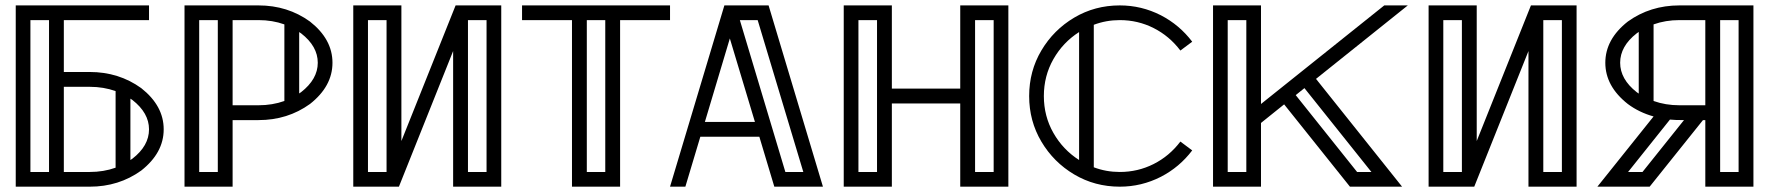

<svg xmlns="http://www.w3.org/2000/svg" viewBox="-20 -701 6644 721"><path d="M164.1 -625.5H94.2V-55.2H164.1ZM414.1 -71.3V-358.9Q369.1 -375 316.9 -375H219.7V-55.2H316.9Q369.1 -55.2 414.1 -71.3ZM469.7 -330.6V-100.1Q473.6 -102.5 477.1 -105Q539.6 -153.3 539.6 -215.3Q539.6 -276.9 477.1 -325.7Q473.6 -328.1 469.7 -330.6ZM39.1 -680.7H539.6V-625.5H219.7V-430.7H316.9Q426.3 -430.7 510.3 -370.1Q594.7 -303.7 594.7 -215.3Q594.7 -127 510.3 -60.5Q426.3 0 316.9 0H39.1Z M797.9 -55.2V-625.5H728V-55.2ZM1103.5 -350.1Q1107.4 -352.5 1110.8 -355Q1173.3 -403.8 1173.3 -465.3Q1173.3 -527.3 1110.8 -575.7Q1107.4 -578.1 1103.5 -580.6ZM1047.9 -609.4Q1002.9 -625.5 950.7 -625.5H853.5V-305.7H950.7Q1002.9 -305.7 1047.9 -321.8ZM853.5 0H672.9V-680.7H950.7Q1060.1 -680.7 1144 -620.1Q1228.5 -553.7 1228.5 -465.3Q1228.5 -377 1144 -310.5Q1060.1 -250 950.7 -250H853.5Z M1862.3 0H1681.6V-509.3L1478 0H1306.6V-680.7H1487.3V-171.4L1690.9 -680.7H1862.3ZM1431.6 -55.2V-625.5H1361.8V-55.2ZM1807.1 -55.2V-625.5H1737.3V-55.2Z M2308.6 0H2127.9V-625.5H1940.4V-680.7H2496.1V-625.5H2308.6ZM2252.9 -55.2V-625.5H2183.6V-55.2Z M3070.3 0H2887.7L2831.5 -187.5H2609.9L2553.7 0H2496.1L2700.2 -680.7H2866.2ZM2814.9 -243.2 2720.7 -556.6 2627 -243.2ZM2996.6 -55.2 2825.2 -625.5H2758.3L2929.2 -55.2Z M3766.6 0H3585.9V-312.5H3329.1V0H3148.4V-680.7H3329.1V-368.2H3585.9V-680.7H3766.6ZM3273.4 -55.2V-625.5H3203.6V-55.2ZM3711.4 -55.2V-625.5H3641.6V-55.2Z M4185.1 0Q4091.3 0 4013.9 -45.9Q3936.5 -91.8 3890.6 -169.2Q3844.7 -246.6 3844.7 -340.3Q3844.7 -434.1 3890.6 -511.5Q3936.5 -588.9 4013.9 -634.8Q4091.3 -680.7 4185.1 -680.7Q4266.6 -680.7 4339.4 -643.6Q4409.2 -607.4 4457 -544.4L4412.6 -511.2Q4371.1 -565.9 4312 -595.7Q4252.9 -625.5 4185.1 -625.5Q4133.8 -625.5 4087.4 -607.9V-72.8Q4133.8 -55.2 4185.1 -55.2Q4252.9 -55.2 4312 -85Q4371.1 -114.7 4412.6 -169.4L4457 -136.2Q4409.2 -73.2 4339.4 -37.1Q4266.6 0 4185.1 0ZM4032.2 -100.1V-580.6Q3971.7 -542 3935.8 -479Q3899.9 -416 3899.9 -340.3Q3899.9 -264.6 3935.8 -201.7Q3971.7 -138.7 4032.2 -100.1Z M4660.2 -55.2V-625.5H4590.3V-55.2ZM5129.9 -55.2 4878.4 -370.1 4845.7 -343.8 5076.2 -55.2ZM5245.1 0H5049.3L4802.2 -309.1L4715.3 -239.3V0H4535.2V-680.7H4715.3V-310.5L5178.2 -680.7H5266.6L4921.9 -404.8Z M5900.4 0H5719.7V-509.3L5516.1 0H5344.7V-680.7H5525.4V-171.4L5729 -680.7H5900.4ZM5469.7 -55.2V-625.5H5399.9V-55.2ZM5845.2 -55.2V-625.5H5775.4V-55.2Z M6439.5 -55.2H6508.8V-625.5H6439.5ZM6133.8 -349.6V-581.1Q6129.9 -578.6 6126 -575.7Q6064 -527.3 6064 -465.3Q6064 -403.8 6126 -355Q6129.9 -352.1 6133.8 -349.6ZM6189.5 -609.4V-321.8Q6234.4 -305.7 6286.6 -305.7H6383.8V-625.5H6286.6Q6234.4 -625.5 6189.5 -609.4ZM6093.8 -55.2H6147.9L6303.7 -250Q6268.6 -250 6251 -252ZM5978.5 0 6189.5 -263.7Q6135.3 -278.8 6092.8 -310.5Q6008.3 -377 6008.3 -465.3Q6008.3 -553.7 6092.8 -620.1Q6177.2 -680.7 6286.6 -680.7H6564.5V0H6383.8V-250H6375L6174.8 0Z"/></svg>

Font: X Company
Style: Regular
Weight: 400
Designer: GGBotNet
Foundry: GGBotNet
Version: 0.90